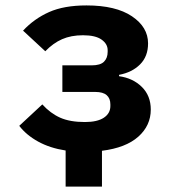

<svg xmlns="http://www.w3.org/2000/svg" viewBox="-20 -548 640 708"><path d="M222 7Q164 -2 120.5 -26Q77 -50 51 -84L136 -163Q166 -130 202 -114Q238 -98 293 -98Q339 -98 363 -114Q387 -130 387 -157V-163Q387 -185 373.5 -197Q360 -209 331 -209H210V-307H318Q350 -307 363.5 -320.5Q377 -334 377 -357V-363Q377 -386 354.5 -402Q332 -418 286 -418Q242 -418 209 -403.5Q176 -389 147 -359L65 -435Q106 -479 161 -503.5Q216 -528 299 -528Q407 -528 466.5 -488Q526 -448 526 -388Q526 -340 496.5 -310.5Q467 -281 419 -272V-267Q470 -260 503 -227.5Q536 -195 536 -144Q536 -85 490 -44Q444 -3 356 8V140H222Z"/></svg>

Font: Lilex
Style: Regular
Weight: 400
Monospace: yes
Designer: Mike Abbink, Paul van der Laan, Pieter van Rosmalen, Mikhael Khrustik
Foundry: Mikhael Khrustik
Version: Version 2.510